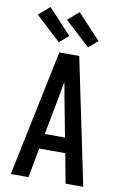

<svg xmlns="http://www.w3.org/2000/svg" viewBox="-105 -1042 709 1101"><g transform="rotate(10 250.0 -491.5)"><path d="M39 0 192 -735H308L461 0H358L326 -172H174L142 0ZM309 -260 265 -490Q262 -511 258 -531.5Q254 -552 250 -572Q246 -552 242 -531.5Q238 -511 235 -490L191 -260ZM349 -792 203 -927 267 -983 402 -838ZM179 -792 33 -927 97 -983 232 -838Z"/></g></svg>

Font: Iosevka SS18 Semibold
Style: Regular
Weight: 600
Monospace: yes
Designer: Belleve Invis
Foundry: Belleve Invis
Version: Version 25.1.1; ttfautohint (v1.8.4)